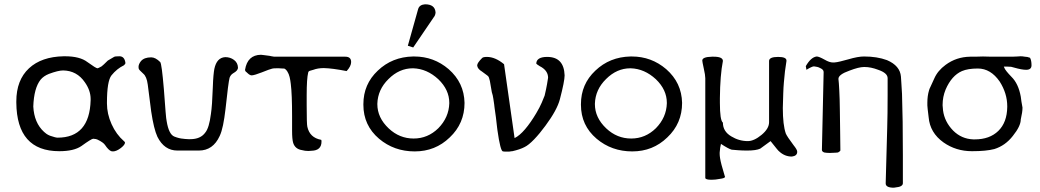

<svg xmlns="http://www.w3.org/2000/svg" viewBox="-20 -704 4842 894"><path d="M498 0Q485 -5 469 -29Q461 -41 434 -54Q429 -57 414 -58Q406 -58 359 -24Q324 0 256 0Q58 0 56 -226Q56 -229 56 -232Q56 -331 115 -386Q173 -440 277 -442Q280 -442 282 -442Q352 -442 387 -415Q427 -386 434 -386Q437 -386 453 -395Q457 -398 464 -404.5Q471 -411 482 -422Q498 -431 511 -439Q515 -442 536 -442Q560 -442 564 -411Q564 -406 557 -400Q524 -384 499 -353Q478 -326 478 -226Q478 -224 478 -222Q478 -174 499.5 -126Q521 -78 558 -46Q562 -43 562 -40Q562 -30 543 -15Q522 1 506 1Q502 1 498 0ZM135 -208Q139 -132 185 -90Q189 -86 196 -81Q203 -76 213 -72Q239 -63 248 -63Q397 -63 402 -237Q402 -240 402 -243Q402 -283 375 -321Q338 -375 274 -376Q251 -376 208 -360Q183 -350 169 -333Q138 -294 135 -208Z M806 -3Q745 -3 713 -67Q696 -104 684 -185L668 -310Q663 -348 647 -361Q627 -379 626 -384Q625 -387 625 -392Q625 -405 636 -419Q651 -437 684 -437Q704 -437 726 -415Q733 -408 743 -289Q748 -221 751 -184Q754 -147 756 -140Q766 -78 792 -68Q815 -59 833 -58Q836 -57 841 -57Q848 -57 857 -56Q861 -56 866 -56Q914 -56 936 -87Q954 -109 962 -173Q968 -211 971 -299Q972 -331 974 -352Q976 -373 978 -383Q989 -436 1029 -438Q1052 -438 1069.5 -425Q1087 -412 1088 -390Q1088 -389 1088 -389Q1088 -375 1066 -363Q1054 -356 1049 -342Q1043 -319 1030 -196Q1025 -153 1018.5 -121.5Q1012 -90 1003 -71Q972 -3 906 -3Z M1588 -440Q1615 -440 1615 -415Q1615 -396 1594 -373Q1528 -386 1488 -387Q1460 -387 1439 -379Q1426 -376 1425 -375Q1416 -373 1415 -366Q1408 -338 1408 -261V-213Q1408 -126 1411 -114Q1422 -63 1475 -53Q1477 -53 1477 -45Q1477 -3 1430 -2Q1423 -1 1416 -1Q1400 -1 1386 -5Q1354 -10 1345 -39Q1340 -56 1340 -95V-162Q1340 -265 1334 -313Q1332 -331 1328.5 -345.5Q1325 -360 1318 -371Q1311 -382 1303 -385Q1301 -385 1296 -385Q1290 -385 1280 -386Q1272 -386 1265 -386Q1253 -386 1247.5 -384.5Q1242 -383 1230 -379Q1218 -375 1199 -367Q1166 -354 1152 -353Q1146 -353 1139 -358Q1134 -362 1132 -364Q1130 -366 1129 -367Q1121 -372 1121 -379Q1132 -448 1195 -449Q1198 -449 1208 -447.5Q1218 -446 1235 -444Q1239 -443 1244.5 -442Q1250 -441 1257 -440Z M1927 -662Q1933 -682 1959 -684Q2005 -684 2008 -647Q2008 -646 2008 -645Q2008 -639 2004 -630L1904 -483L1879 -491ZM1903 -441Q1906 -441 1909 -441Q2000 -441 2069 -382Q2141 -319 2143 -225Q2143 -129 2074 -64Q2007 1 1911 1Q1815 1 1745 -58Q1672 -120 1672 -216Q1672 -217 1672 -219Q1672 -312 1739 -375Q1806 -439 1903 -441ZM1737 -221Q1737 -220 1737 -219Q1737 -156 1790 -106Q1840 -59 1906 -59Q1972 -59 2021 -107Q2070 -157 2072 -223Q2072 -224 2072 -225Q2072 -286 2021 -335Q1968 -384 1904 -386Q1903 -386 1902 -386Q1839 -386 1789 -336Q1739 -287 1737 -221Z M2225 -434Q2230 -439 2247 -439Q2286 -439 2327 -405L2376 -61Q2399 -72 2425 -102.5Q2451 -133 2477 -177Q2493 -204 2502.5 -226Q2512 -248 2516 -259Q2518 -267 2522.5 -288Q2527 -309 2532 -342Q2532 -372 2502 -391L2493 -396Q2477 -406 2477 -408V-409Q2479 -438 2525 -439H2528Q2606 -439 2609 -353Q2609 -340 2603.5 -312Q2598 -284 2587 -242Q2574 -192 2520 -119Q2493 -82 2467 -55Q2441 -28 2422 -19Q2401 -8 2366 0Q2365 0 2364 0L2350 2H2332Q2325 2 2322 1Q2310 1 2296 -99Q2295 -105 2294.5 -111Q2294 -117 2293 -124Q2291 -140 2289 -158.5Q2287 -177 2283 -201Q2282 -204 2282 -209Q2282 -214 2281 -218Q2279 -230 2277 -245Q2275 -260 2270 -275Q2265 -307 2261 -327Q2257 -346 2252 -350Q2252 -350 2252 -350Q2252 -350 2252 -350Q2252 -350 2247 -354Q2239 -360 2224 -371Q2204 -383 2202 -398V-400Q2202 -411 2225 -434Z M2916 -441Q2919 -441 2922 -441Q3013 -441 3082 -382Q3154 -319 3156 -225Q3156 -129 3087 -64Q3020 1 2924 1Q2828 1 2758 -58Q2685 -120 2685 -216Q2685 -217 2685 -219Q2685 -312 2752 -375Q2819 -439 2916 -441ZM2750 -221Q2750 -220 2750 -219Q2750 -156 2803 -106Q2853 -59 2919 -59Q2985 -59 3034 -107Q3083 -157 3085 -223Q3085 -224 3085 -225Q3085 -286 3034 -335Q2981 -384 2917 -386Q2916 -386 2915 -386Q2852 -386 2802 -336Q2752 -287 2750 -221Z M3250 -422Q3250 -439 3295 -440Q3299 -440 3303 -440Q3346 -440 3346 -420Q3333 -354 3332 -247Q3332 -236 3332 -225Q3332 -143 3346 -133Q3346 -92 3385 -69Q3421 -47 3462 -47Q3491 -47 3526 -76Q3561 -105 3561 -135V-420Q3561 -439 3603 -439Q3642 -439 3642 -422Q3642 -421 3642 -420Q3634 -373 3630 -321Q3628 -299 3627 -269Q3626 -239 3625 -201Q3625 -122 3639 -82Q3645 -68 3675 -28Q3692 -7 3692 2Q3692 3 3692 3Q3692 22 3667 25Q3633 25 3607 0Q3605 0 3568 -47L3520 -12Q3501 -3 3459 -3Q3435 -3 3416.5 -4.5Q3398 -6 3387 -7Q3372 -11 3337 -34Q3333 -20 3331 6Q3331 9 3331 13Q3331 21 3333 33.5Q3335 46 3340 65L3355 117Q3356 118 3356 119Q3356 126 3331 129Q3312 133 3293 133Q3264 133 3264 124V-340Q3264 -354 3257 -385Q3250 -417 3250 -422Z M4003 -441Q4064 -441 4110 -424Q4171 -398 4175 -347Q4176 -337 4177 -316.5Q4178 -296 4180 -267Q4182 -209 4183 -137.5Q4184 -66 4184 20V149Q4184 158 4174 163Q4168 167 4142 170Q4104 170 4104 150Q4104 150 4104 149L4111 -106Q4112 -139 4112.5 -178Q4113 -217 4113 -263V-340Q4113 -364 4069 -379Q4035 -392 4006 -392Q4005 -392 4003 -392Q3979 -392 3935 -375Q3884 -357 3884 -337Q3884 -337 3884 -336Q3885 -328 3886 -315Q3887 -302 3888 -281Q3890 -243 3890.5 -195Q3891 -147 3892 -88L3893 -4Q3893 0 3882 6Q3877 7 3847 8Q3843 8 3840 8Q3829 8 3818 6Q3807 2 3807 -6L3815 -366Q3815 -367 3815 -369Q3815 -380 3799 -387Q3792 -391 3785 -392.5Q3778 -394 3770 -395Q3761 -395 3735 -379Q3735 -383 3732 -396Q3756 -438 3783 -441Q3793 -441 3820 -426Q3842 -413 3859 -413Q3862 -413 3864 -413Q3877 -414 3893 -418Q3909 -422 3931 -428Q3975 -441 4003 -441Z M4497 -440Q4505 -440 4520 -440Q4536 -440 4557 -441Q4584 -440 4597 -440H4693Q4704 -440 4717 -441Q4726 -442 4732 -442Q4736 -442 4741.5 -441.5Q4747 -441 4752 -440Q4763 -440 4776 -435Q4783 -423 4783 -400Q4783 -379 4758 -379Q4738 -379 4703 -389Q4701 -390 4688 -393Q4679 -394 4667 -394Q4661 -394 4654 -394Q4656 -388 4657 -387Q4662 -375 4689 -347Q4722 -315 4733 -254Q4734 -244 4736 -231.5Q4738 -219 4741 -203Q4741 -192 4739 -179Q4737 -166 4733 -148Q4733 -117 4696 -71Q4661 -26 4610 -10Q4572 0 4506 0Q4431 0 4373 -41Q4310 -86 4304 -158Q4298 -206 4298 -213V-226Q4298 -258 4306 -284Q4307 -289 4313.5 -302Q4320 -315 4330 -338Q4346 -375 4383 -402Q4433 -439 4497 -440ZM4371 -190Q4378 -137 4418 -96Q4457 -57 4512 -55Q4515 -55 4519 -55Q4588 -55 4628.5 -94.5Q4669 -134 4670 -206Q4670 -208 4670 -209Q4670 -269 4635 -324Q4593 -385 4533 -385Q4487 -385 4459 -373Q4411 -352 4383 -287Q4369 -253 4369 -216Q4369 -216 4369 -216Q4369 -216 4369 -213Q4369 -209 4370 -202Q4370 -195 4371 -190Z"/></svg>

Font: New Athena Unicode
Style: Regular
Weight: 400
Designer: J. Rusten 1997; rev. by R. Hancock 2001, 2002, rev. by D. Mastronarde 2002-2021
Foundry: GreekKeys New Athena Unicode
Version: Version 5.008